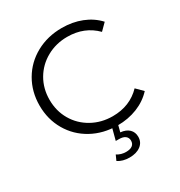

<svg xmlns="http://www.w3.org/2000/svg" viewBox="-211 -851 1140 1216"><g transform="rotate(-30 359.5 -243.0)"><path d="M52 -350Q52 -451 99.5 -532.5Q147 -614 231 -660Q315 -706 419 -706Q497 -706 563 -680Q629 -654 675 -604L628 -557Q546 -640 421 -640Q338 -640 270 -602Q202 -564 163.5 -498Q125 -432 125 -350Q125 -268 163.5 -202Q202 -136 270 -98Q338 -60 421 -60Q547 -60 628 -144L675 -97Q629 -47 562.5 -20.5Q496 6 418 6Q314 6 230.5 -40Q147 -86 99.5 -167.5Q52 -249 52 -350ZM298 197 315 159Q344 178 381 178Q411 178 427 166Q443 154 443 131Q443 110 427.5 97.5Q412 85 381 85H358L382 -6H425L410 52Q451 56 473 77.5Q495 99 495 133Q495 173 464 196.5Q433 220 382 220Q333 220 298 197Z"/></g></svg>

Font: Montserrat-Regular
Style: Regular
Weight: 400
Version: Version 7.200